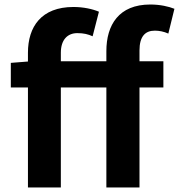

<svg xmlns="http://www.w3.org/2000/svg" viewBox="-20 -832 794 852"><path d="M28 -444H104V0H250V-444H452V0H599V-444H705V-560H599V-608C599 -670 624 -696 667 -696C686 -696 707 -692 727 -683L754 -793C729 -803 691 -812 647 -812C507 -812 452 -721 452 -605V-560H250V-598C250 -656 280 -685 323 -685C352 -685 371 -680 391 -671L419 -780C391 -792 350 -801 306 -801C163 -801 104 -713 104 -598V-559L28 -553Z"/></svg>

Font: Source Han Sans KR
Style: Bold
Weight: 700
Designer: Ryoko NISHIZUKA 西塚涼子 (kana, bopomofo & ideographs); Paul D. Hunt (Latin, Greek & Cyrillic); Sandoll Communications 산돌커뮤니
Foundry: Adobe
Version: Version 2.004;hotconv 1.0.118;makeotfexe 2.5.65603